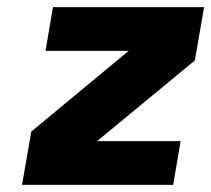

<svg xmlns="http://www.w3.org/2000/svg" viewBox="-20 -520 594 540"><path d="M129 -500H554L528 -350L253 -123H488L467 0H42L68 -150L342 -377H108Z"/></svg>

Font: Overused Grotesk ExtraBold
Style: Italic
Weight: 800
Italic angle: -10°
Version: Version 0.003